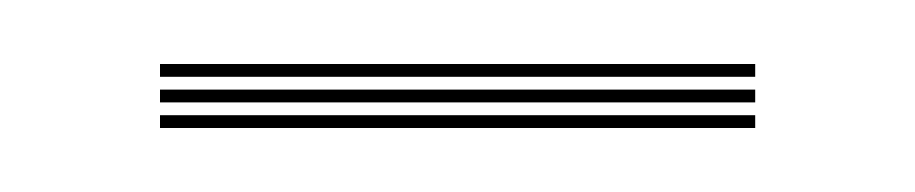

<svg xmlns="http://www.w3.org/2000/svg" viewBox="-20 -430 286 60"><path d="M216 -406H30V-410H216ZM216 -398H30V-402H216ZM216 -390H30V-394H216Z"/></svg>

Font: Big Shoulders Inline Display Thin
Style: Regular
Weight: 100
Designer: Patric King
Foundry: XO Type Co
Version: Version 1.000